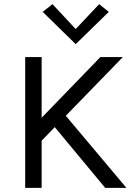

<svg xmlns="http://www.w3.org/2000/svg" viewBox="-20 -902 648 922"><path d="M587 0H485L243 -291.5L180 -226.5V0H101V-628H180V-336.5L462 -628H570L296 -346ZM343.5 -690 185 -845 232 -882 343.5 -762.5 456 -882 502.5 -845Z"/></svg>

Font: Betina Sans
Style: Regular
Weight: 400
Designer: Jonathan Pinhorn (font) & Cristiano Sobral (main changes)
Version: Version 2.001;April 28, 2021;FontCreator 13.0.0.2655 32-bit;